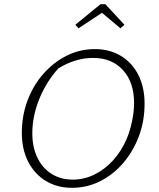

<svg xmlns="http://www.w3.org/2000/svg" viewBox="-20 -887 760 915"><path d="M323 8Q252 8 198 -25Q144 -58 114 -117Q84 -176 84 -254Q84 -335 111 -407.5Q138 -480 186.5 -535Q235 -590 297.5 -621.5Q360 -653 432 -653Q503 -653 556.5 -620.5Q610 -588 639.5 -529.5Q669 -471 669 -393Q669 -310 642 -238Q615 -166 567.5 -110.5Q520 -55 457.5 -23.5Q395 8 323 8ZM327 -31Q380 -31 429.5 -55Q479 -79 519 -123Q559 -167 584 -226Q600 -264 609.5 -310.5Q619 -357 619 -395Q619 -495 566 -553Q513 -611 424 -611Q339 -611 258 -561Q199 -495 166.5 -413.5Q134 -332 134 -252Q134 -186 158 -136Q182 -86 225.5 -58.5Q269 -31 327 -31ZM482 -867 573 -769 554 -752 466 -826 354 -752 339 -769 459 -867Z"/></svg>

Font: Piazzolla SC ExtraLight
Style: Italic
Weight: 200
Italic angle: -11.3°
Designer: Juan Pablo del Peral
Foundry: Huerta Tipografica
Version: Version 1.330